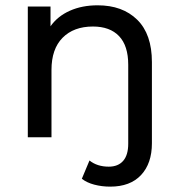

<svg xmlns="http://www.w3.org/2000/svg" viewBox="-20 -512 666 716"><path d="M491.7 -438.4C455.2 -474.3 406 -492.2 344.1 -492.2C305.4 -492.2 270.9 -485.5 240.6 -472C210.2 -458.5 186.1 -439.1 168.4 -414V-487.6H83.7V0H172V-251.2C172 -303.3 185.8 -343.3 213.4 -371.2C241 -399.1 278.8 -413.1 326.6 -413.1C368.9 -413.1 401.4 -401.1 424.1 -377.2C446.8 -353.3 458.2 -317.7 458.2 -270.5V23.9C458.2 52.1 451.9 73.4 439.3 87.9C426.7 102.3 408.8 109.5 385.5 109.5C356.7 109.5 332.7 101.8 313.7 86.5L285.2 154.6C297.5 164.4 313 171.7 331.7 176.6C350.4 181.5 370.1 184 391 184C440.7 184 479 169.6 506 140.8C533 111.9 546.5 72.4 546.5 22.1V-280.6C546.5 -349.9 528.2 -402.5 491.7 -438.4Z"/></svg>

Font: Montserrat Ace
Style: Regular
Weight: 500
Designer: Julieta Ulanovsky
Foundry: Julieta Ulanovsky
Version: Version 1